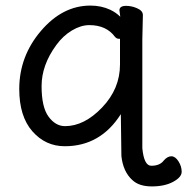

<svg xmlns="http://www.w3.org/2000/svg" viewBox="-20 -506 671 688"><path d="M490 25Q496 88 522 88Q553 88 567 69Q580 54 594 54Q608 54 619.5 72Q631 90 631 109.5Q631 129 600.5 145.5Q570 162 524 162Q478 162 454 139Q421 109 415 53L413 -97Q340 18 212 18Q143 18 96 -35.5Q49 -89 49 -187Q49 -304 126.5 -395Q204 -486 304 -486Q343 -486 375 -471Q396 -461 411 -446L408 -469Q408 -485 432 -485Q451 -485 470 -477Q492 -468 492 -452L490 -365ZM410 -367Q408 -367 406 -367Q398 -367 392 -374Q361 -416 300 -416Q270 -416 238 -397Q206 -378 182 -345Q129 -273 129 -197.5Q129 -122 154 -88Q179 -54 213 -54Q282 -54 346 -121Q410 -188 410 -275Z"/></svg>

Font: Moon Stars Kai
Style: Bold
Weight: 700
Designer: GuiWonder
Version: Version 1.101